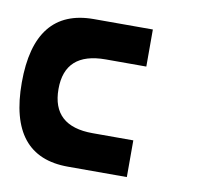

<svg xmlns="http://www.w3.org/2000/svg" viewBox="-55 -457 529 513"><g transform="rotate(10 210.0 -200.0)"><path d="M320.3 -400.4Q320.3 -375 320.3 -299.8Q320.3 -299.8 210 -299.8Q99.6 -299.8 99.6 -200.2Q99.6 -99.6 210 -99.6Q320.3 -99.6 320.3 -99.6Q320.3 -66.4 320.3 0Q320.3 0 160.2 0Q0 0 0 -200.2Q0 -400.4 160.2 -400.4Q320.3 -400.4 320.3 -400.4Z"/></g></svg>

Font: Encounter VC
Style: Regular
Weight: 400
Designer: Silver Alicorn
Version: Version 1.0